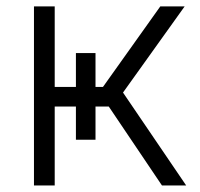

<svg xmlns="http://www.w3.org/2000/svg" viewBox="-20 -565 608 585"><path d="M83.5 0V-545.5H146.7V-300.1H211.3V-403.4H271V-300.1H293.7L468.4 -545.5H542.6L354.8 -283L547.2 0H473.4L311.4 -240.4H271V-139.2H211.3V-240.4H146.7V0Z"/></svg>

Font: Inter Zeller Light
Style: Regular
Weight: 300
Designer: Rasmus Andersson; Joe Bland
Foundry: zeller
Version: Version 3.015;git-dec3a8cb1